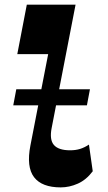

<svg xmlns="http://www.w3.org/2000/svg" viewBox="-20 -792 465 825"><path d="M37 -339.5 50 -408.5H366.5L353.5 -339.5ZM241 13.2Q160 13.2 126.4 -30.6Q92.7 -74.5 110.7 -167L187 -559.5H54.3L95.2 -772H304.7L202 -242.2Q192 -191.7 211.7 -169Q231.5 -146.2 281.2 -146.2Q305 -146.2 324 -152.1Q343 -158 362.2 -170.7L378.5 -56.2Q350.7 -19.2 314.5 -3Q278.2 13.2 241 13.2Z"/></svg>

Font: Savate ExtraLight
Style: Italic
Weight: 200
Italic angle: -11°
Designer: Max Esnée
Foundry: Plomb Type
Version: Version 2.000